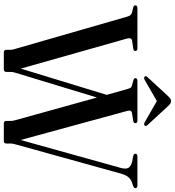

<svg xmlns="http://www.w3.org/2000/svg" viewBox="25 -941 916 1006"><g transform="rotate(90 483.0 -438.0)"><path d="M785.5 -689Q785.5 -700 800.5 -700H951Q966 -700 966 -689Q966 -682 954 -677.5L933.5 -670.5Q918.5 -665 907.5 -651.8Q896.5 -638.5 889.5 -613L737 -63.5Q735 -55 733.5 -49Q732 -43 732 -35.5V-14Q732 0 719 0H626.5Q613.5 0 613.5 -14V-35.5Q613.5 -42 612.8 -47.8Q612 -53.5 609 -63L491 -488L362 -63.5Q360 -57 358.5 -50.5Q357 -44 357 -35.5V-14Q357 0 344 0H254.5Q241 0 241 -14V-35.5Q241 -42.5 239.8 -47.5Q238.5 -52.5 235.5 -62L66.5 -649Q61 -667 46.5 -671.5L19 -678Q8 -681 8 -689.5Q8 -700 23 -700H232.5Q247 -700 247 -689Q247 -680.5 236 -678.5L193 -672Q175 -669 182.5 -643.5L339.5 -89L477 -539L446 -649Q442.5 -661 438.8 -665.5Q435 -670 428 -671.5L401 -678.5Q389.5 -682 389.5 -689Q389.5 -700 404.5 -700H611Q625.5 -700 625.5 -689Q625.5 -681 613.5 -678L572 -671.5Q562.5 -669.5 560.2 -663.5Q558 -657.5 562 -643.5L713.5 -88L860.5 -615.5Q866.5 -638.5 859.8 -652Q853 -665.5 826.5 -672.5L797 -678Q785.5 -681 785.5 -689ZM636.5 -737Q630.5 -732.5 619 -739L509.5 -802L400.5 -739Q389 -732.5 382.5 -737Q375 -743 384 -752.5L483 -860Q490 -867.5 495.8 -871.8Q501.5 -876 510 -876Q518 -876 523.8 -871.8Q529.5 -867.5 536.5 -860L635.5 -752.5Q644 -743 636.5 -737Z"/></g></svg>

Font: Fraunces 72pt S000
Style: Regular
Weight: 400
Version: Version 1.000; ttfautohint (v1.8.3)